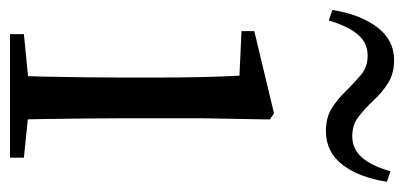

<svg xmlns="http://www.w3.org/2000/svg" viewBox="-237 -576 808 384"><g transform="rotate(90 167.0 -384.0)"><path d="M43.3 0V-27.8L153.1 -38.6H184.5L290.3 -27.8V0ZM126.3 0Q127.3 -24.4 128.2 -65.3Q129.1 -106.3 129.6 -150.7Q130.1 -195.1 130.1 -228.5V-288.8Q130.1 -339.6 129.2 -380.6Q128.3 -421.6 126.3 -458.9L37.3 -463V-488.6L201.7 -528L213.9 -519.8L211.5 -380.2V-228.5Q211.5 -195.1 212 -150.7Q212.5 -106.3 213.1 -65.3Q213.7 -24.4 214.7 0ZM-5.1 -644.7Q3.6 -699.9 29.2 -734.1Q54.7 -768.2 95.4 -768.2Q122.2 -768.2 141.7 -755.8Q161.2 -743.3 175.6 -727.1Q193 -709 208.9 -696.8Q224.7 -684.5 247.4 -684.5Q273.4 -684.5 290.4 -704.4Q307.4 -724.3 317.4 -761L338.5 -753.8Q330 -698.2 304.5 -665Q278.9 -631.8 237.4 -631.8Q209.6 -631.8 191 -643.8Q172.4 -655.8 157.8 -671.2Q141.2 -687.9 125.2 -701.6Q109.3 -715.3 86.1 -715.3Q60.6 -715.3 43.7 -695.2Q26.8 -675 16 -637.5Z"/></g></svg>

Font: Noto Serif KR
Style: Regular
Weight: 200
Designer: Ryoko NISHIZUKA 西塚涼子 (kana & ideographs); Frank Grießhammer (Latin, Greek & Cyrillic); Wenlong ZHANG 张文龙 (bopomofo); San
Foundry: Adobe
Version: Version 2.001;hotconv 1.1.0;makeotfexe 2.6.0